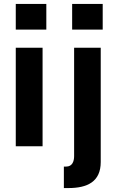

<svg xmlns="http://www.w3.org/2000/svg" viewBox="-20 -742 600 974"><path d="M196 0V-500H60V0ZM60 -592H215V-722H60ZM304 212H327C423 212 491 180 491 80V-500H356V50C356 76 347 103 316 103H304ZM346 -592H501V-722H346Z"/></svg>

Font: Perun
Style: Bold
Weight: 700
Foundry: Copyright (c) Stefan Peev, Context Ltd, 2016
Version: Version 1.089